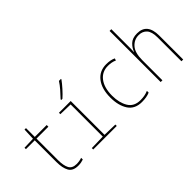

<svg xmlns="http://www.w3.org/2000/svg" viewBox="-9 -1387 2019 2019"><g transform="rotate(-45 1000.0 -377.5)"><path d="M430 -3V-28Q394 -15 351 -15Q287 -15 264 -58.5Q241 -102 241 -183V-503H418V-528H241V-659H219L214 -528L84 -524V-503H215V-180Q215 -92 243.5 -41Q272 10 351 10Q377 10 395.5 6Q414 2 430 -3Z M730 -606Q765 -637 803.5 -680Q842 -723 867 -758V-765H837Q814 -729 780 -689.5Q746 -650 712 -615V-606ZM932 0V-21L775 -25V-528H600V-507L749 -503V-25L582 -21V0Z M1417 -11V-37Q1367 -15 1301 -15Q1206 -15 1164 -85Q1122 -155 1122 -259Q1122 -378 1173.5 -445.5Q1225 -513 1313 -513Q1338 -513 1364 -508.5Q1390 -504 1412 -493L1420 -517Q1377 -538 1312 -538Q1211 -538 1153 -463Q1095 -388 1095 -259Q1095 -140 1144 -65Q1193 10 1299 10Q1370 10 1417 -11Z M1611 0V-300Q1611 -410 1657 -461.5Q1703 -513 1770 -513Q1827 -513 1860.5 -476Q1894 -439 1894 -353V0H1920V-356Q1920 -538 1771 -538Q1700 -538 1662.5 -501Q1625 -464 1611 -421H1609Q1610 -440 1610.5 -456Q1611 -472 1611 -494V-760H1585V0Z"/></g></svg>

Font: Noto Sans Mono UI Condensed Thin
Style: Regular
Weight: 250
Width: 3
Designer: Monotype Design team
Foundry: Monotype Imaging Inc.
Version: 1.000